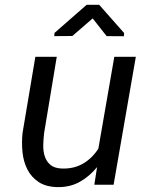

<svg xmlns="http://www.w3.org/2000/svg" viewBox="-20 -763 627 793"><path d="M492.7 -626.5 491.7 -613.3 420.4 -613.8 362.8 -687 278.8 -614.3 204.1 -613.8 205.1 -627 337.9 -743.2H389.6ZM380.9 -72.8Q349.6 -34.2 309.1 -11.7Q268.6 10.7 217.3 9.8Q169.9 8.8 139.9 -11Q109.9 -30.8 93.5 -62.5Q77.1 -94.2 73 -134Q68.8 -173.8 73.2 -214.4L126 -528.3H214.4L162.1 -212.9Q159.2 -188.5 158.7 -162.8Q158.2 -137.2 165.3 -116.2Q172.4 -95.2 189 -81.5Q205.6 -67.9 236.3 -66.9Q285.2 -65.4 322.8 -87.2Q360.4 -108.9 386.2 -148.9L452.1 -528.3H541L449.2 0H369.6Z"/></svg>

Font: TypoPRO Roboto Mono
Style: Italic
Weight: 400
Designer: Google
Version: Version 2.000986; 2015; ttfautohint (v1.3)